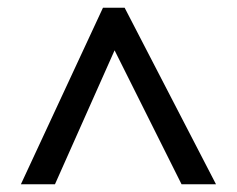

<svg xmlns="http://www.w3.org/2000/svg" viewBox="-20 -739 612 496"><path d="M34 -263 246 -719H302L538 -263H449L276 -609L122 -263Z"/></svg>

Font: Noto Sans Medium
Style: Regular
Weight: 500
Designer: Monotype Design Team
Foundry: Monotype Imaging Inc.
Version: Version 2.007